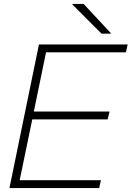

<svg xmlns="http://www.w3.org/2000/svg" viewBox="-20 -956 669 976"><path d="M629 -730H178L28 0H484L493 -40H80L144 -349H527L537 -389H152L214 -690H620ZM348 -933 496 -785H543V-788L405 -936H348Z"/></svg>

Font: Nacelle UltraLight
Style: Italic
Weight: 200
Italic angle: -12°
Designer: Sora Sagano
Foundry: Sora Sagano
Version: Version 1.000;FEAKit 1.0